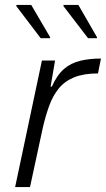

<svg xmlns="http://www.w3.org/2000/svg" viewBox="-20 -754 427 774"><path d="M41 0 149 -510H202L184 -405H189Q210 -452 238 -476Q266 -500 303.5 -509Q341 -518 387 -518L375 -458Q318 -458 279.5 -442.5Q241 -427 217 -397.5Q193 -368 178.5 -328Q164 -288 153 -241L101 0ZM144 -600 46 -729V-734H106L182 -604V-600ZM335 -600 236 -729V-734H296L371 -604V-600Z"/></svg>

Font: Saira Thin Light
Style: Italic
Weight: 300
Italic angle: -12°
Version: Version 1.101